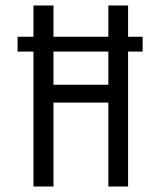

<svg xmlns="http://www.w3.org/2000/svg" viewBox="-20 -680 584 700"><path d="M44 -546H500V-492H44ZM375 0V-660H447V0ZM102 0V-660H175V0ZM145 -306V-371H407V-306Z"/></svg>

Font: Bricolage Grotesque 24pt Condensed Light
Style: Regular
Weight: 300
Width: 3
Designer: Mathieu Triay
Foundry: Atelier Triay
Version: Version 1.001;gftools[0.9.33.dev8+g029e19f]